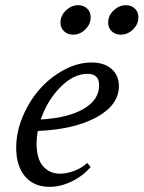

<svg xmlns="http://www.w3.org/2000/svg" viewBox="-20 -704 550 735"><path d="M441.9 -571.3Q420.9 -571.3 407.5 -584.5Q394 -597.7 394 -617.7Q394 -644 415 -664.1Q436 -684.1 461.9 -684.1Q482.9 -684.1 496.3 -671.1Q509.8 -658.2 509.8 -638.2Q509.8 -611.3 489.3 -591.3Q468.8 -571.3 441.9 -571.3ZM259.8 -571.3Q238.8 -571.3 225.1 -584.5Q211.4 -597.7 211.4 -617.7Q211.4 -644 232.4 -664.1Q253.4 -684.1 279.3 -684.1Q300.3 -684.1 313.7 -671.1Q327.1 -658.2 327.1 -638.2Q327.1 -611.3 306.6 -591.3Q286.1 -571.3 259.8 -571.3ZM169.4 11.2Q109.9 11.2 75.9 -28.6Q42 -68.4 42 -138.7Q42 -198.2 67.1 -258.1Q92.3 -317.9 132.3 -363Q172.4 -408.2 225.1 -436.5Q277.8 -464.8 330.6 -464.8Q378.4 -464.8 406.7 -440.4Q435.1 -416 435.1 -374.5Q435.1 -301.8 349.4 -255.1Q263.7 -208.5 124.5 -202.6Q120.1 -178.2 120.1 -154.8Q120.1 -95.7 145 -67.4Q169.9 -39.1 210.9 -39.1Q235.4 -39.1 264.2 -50Q293 -61 314 -80.1L327.1 -64.5Q295.4 -28.8 253.4 -8.8Q211.4 11.2 169.4 11.2ZM314.5 -421.4Q261.7 -421.4 211.2 -370.4Q160.6 -319.3 136.2 -246.6Q239.7 -252.4 299.6 -286.9Q359.4 -321.3 359.4 -377.9Q359.4 -421.4 314.5 -421.4Z"/></svg>

Font: Elstob 6pt
Style: Italic
Weight: 400
Italic angle: -20°
Designer: Peter S. Baker
Version: Version 1.015